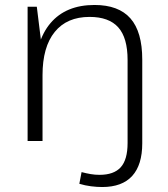

<svg xmlns="http://www.w3.org/2000/svg" viewBox="-20 -567 674 772"><path d="M391 185Q370 185 346 182Q322 179 299 172L308 125Q327 130 344.5 133Q362 136 380 136Q438 136 465.5 105.5Q493 75 493 8V-2H552V9Q552 96 511.5 140.5Q471 185 391 185ZM493 -326Q493 -415 455.5 -457Q418 -499 340 -499Q249 -499 200 -438.5Q151 -378 151 -265L121 -203V-264Q121 -401 183 -474Q245 -547 360 -547Q457 -547 504.5 -493Q552 -439 552 -327V0H493ZM91 -540H128L151 -354V0H91Z"/></svg>

Font: Pathway Extreme 28pt ExtraLight
Style: Regular
Weight: 250
Designer: Eduardo Rodriguez Tunni
Foundry: Eduardo Rodriguez Tunni
Version: Version 1.001;gftools[0.9.26]